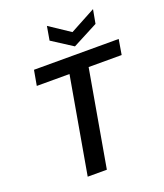

<svg xmlns="http://www.w3.org/2000/svg" viewBox="-163 -1024 964 1131"><g transform="rotate(-20 319.0 -458.5)"><path d="M189 0 295 -605H90L107 -700H638L622 -605H415L309 0ZM556 -917 540 -830 381 -747 252 -830 267 -917 396 -831Z"/></g></svg>

Font: DM Sans 24pt SemiBold
Style: Italic
Weight: 600
Italic angle: -10°
Designer: Colophon Foundry, Jonny Pinhorn
Foundry: Colophon Foundry
Version: Version 4.004;gftools[0.9.30]